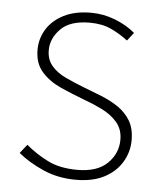

<svg xmlns="http://www.w3.org/2000/svg" viewBox="-45 -580 531 633"><g transform="rotate(5 220.5 -263.5)"><path d="M229 13Q170 13 121 -8.5Q72 -30 37 -59L60 -88Q93 -60 133 -40Q173 -20 231 -20Q297 -20 330.5 -53Q364 -86 364 -131Q364 -166 344 -189Q324 -212 293.5 -227Q263 -242 232 -253Q192 -268 154 -285Q116 -302 91 -330Q66 -358 66 -403Q66 -440 85 -471Q104 -502 141 -521Q178 -540 232 -540Q272 -540 311 -525Q350 -510 378 -486L357 -459Q331 -479 301 -493Q271 -507 230 -507Q165 -507 134 -475.5Q103 -444 103 -405Q103 -374 120.5 -353.5Q138 -333 166.5 -319.5Q195 -306 226 -294Q258 -282 289 -269.5Q320 -257 345 -240Q370 -223 385.5 -197.5Q401 -172 401 -133Q401 -94 381 -60.5Q361 -27 323 -7Q285 13 229 13Z"/></g></svg>

Font: Noto Sans JP
Style: Regular
Weight: 100
Designer: Ryoko NISHIZUKA 西塚涼子 (kana, bopomofo & ideographs); Paul D. Hunt (Latin, Greek & Cyrillic); Sandoll Communications 산돌커뮤니
Foundry: Adobe
Version: Version 2.004;hotconv 1.0.118;makeotfexe 2.5.65603